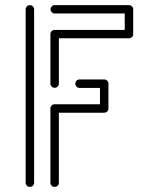

<svg xmlns="http://www.w3.org/2000/svg" viewBox="-20 -733 623 753"><path d="M97.2 0Q90.3 0 85.4 -4.6Q80.6 -9.3 80.6 -16.1V-696.3Q80.6 -703.1 85.4 -708Q90.3 -712.9 97.2 -712.9Q104 -712.9 108.9 -708Q113.8 -703.1 113.8 -696.3V-16.1Q113.8 -9.3 108.9 -4.6Q104 0 97.2 0ZM194.3 0Q187.5 0 182.6 -4.6Q177.7 -9.3 177.7 -16.1V-307.6Q177.7 -314.5 182.6 -319.3Q187.5 -324.2 194.3 -324.2H372.1V-388.2H291.5Q284.7 -388.2 280 -393.3Q275.4 -398.4 275.4 -404.8Q275.4 -411.6 280 -416.5Q284.7 -421.4 291.5 -421.4H388.7Q395.5 -421.4 400.4 -416.5Q405.3 -411.6 405.3 -404.8V-307.6Q405.3 -300.8 400.4 -295.9Q395.5 -291 388.7 -291H210.9V-16.1Q210.9 -9.3 206.1 -4.6Q201.2 0 194.3 0ZM194.3 -388.7Q187.5 -388.7 182.6 -393.6Q177.7 -398.4 177.7 -404.8V-599.1Q177.7 -606 182.6 -610.8Q187.5 -615.7 194.3 -615.7H469.2V-680.2H194.3Q187.5 -680.2 182.9 -685.1Q178.2 -689.9 178.2 -696.3Q178.2 -703.1 182.9 -708Q187.5 -712.9 194.3 -712.9H485.8Q492.7 -712.9 497.6 -708Q502.4 -703.1 502.4 -696.3V-599.1Q502.4 -592.3 497.6 -587.6Q492.7 -583 485.8 -583H210.9V-404.8Q210.9 -398.4 206.1 -393.6Q201.2 -388.7 194.3 -388.7Z"/></svg>

Font: Neon Sans
Style: Regular
Weight: 400
Designer: GGBot
Version: 0.80